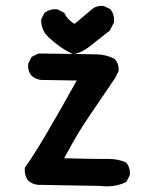

<svg xmlns="http://www.w3.org/2000/svg" viewBox="-20 -642 540 667"><path d="M335.4 -89.8H357.4Q389.6 -89.8 416 -78.6L418 -77.6L419.4 -76.2Q431.2 -61.5 431.2 -41Q431.2 -38.1 430.7 -33.2L418.9 -9.8L416.5 -8.8Q387.2 5.4 352.1 5.4Q340.3 5.4 328.6 3.9L110.4 0Q92.3 -2.4 78.1 -14.2Q65.9 -30.3 65.9 -50.8Q65.9 -53.7 66.4 -59.6Q119.1 -132.3 246.6 -362.3L122.1 -364.3Q104 -366.7 90.3 -378.4Q77.6 -392.6 77.6 -413.1Q77.6 -416 78.1 -420.9L89.8 -444.3L113.3 -456.1Q286.1 -454.1 317.9 -453.1Q350.6 -452.1 378.9 -437L379.9 -435.5Q392.1 -421.9 392.1 -401.4Q392.1 -398.4 391.6 -393.6L380.4 -371.6Q272 -213.4 252 -179.7Q233.4 -148.4 202.6 -92.3Q296.4 -89.8 335.4 -89.8ZM298.8 -609.4Q306.6 -616.2 315.7 -618.9Q324.7 -621.6 330.6 -621.6Q336.4 -621.6 340.8 -621.1L363.8 -609.9L364.7 -608.4Q376.5 -592.8 376.5 -572.3Q376.5 -569.3 376 -564L360.8 -535.2L289.1 -479Q265.1 -460.4 238.3 -454.1L235.4 -453.6L232.9 -454.6Q189 -474.6 150.9 -510.7Q123 -534.7 123 -572.3V-574.2L134.3 -597.2Q145 -605 154.3 -607.4Q163.6 -609.9 169.4 -609.9Q175.3 -609.9 179.7 -609.4L203.1 -597.7Q207.5 -589.4 210.9 -584Q221.7 -568.8 239.3 -559.1Z"/></svg>

Font: Bakudai
Style: Bold
Weight: 700
Version: Version 1.48